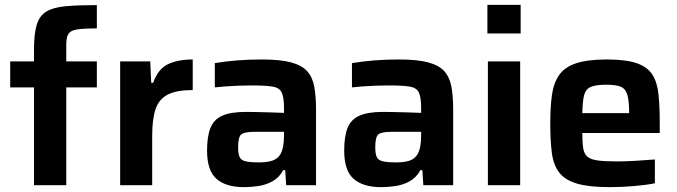

<svg xmlns="http://www.w3.org/2000/svg" viewBox="-20 -763 2791 791"><path d="M120 0V-403H22V-510H120V-557Q120 -624 131.5 -661.5Q143 -699 172 -716Q201 -733 251.5 -737.5Q302 -742 379 -742V-646Q323 -646 296.5 -641.5Q270 -637 261.5 -623Q253 -609 253 -578V-510H379V-403H253V0Z M475 0V-510H599L603 -422H611Q631 -479 672 -498.5Q713 -518 774 -518V-392Q709 -392 672.5 -374Q636 -356 621.5 -315Q607 -274 607 -204V0Z M985 8Q911 8 872 -26Q833 -60 833 -143Q833 -201 847 -236Q861 -271 896 -286.5Q931 -302 993 -302Q1006 -302 1033.5 -301.5Q1061 -301 1092.5 -300Q1124 -299 1150 -298V-318Q1150 -362 1140.5 -382Q1131 -402 1102 -406.5Q1073 -411 1015 -411Q993 -411 964 -410Q935 -409 908 -407Q881 -405 865 -403V-503Q955 -518 1059 -518Q1134 -518 1179 -506Q1224 -494 1246 -469Q1268 -444 1275 -404.5Q1282 -365 1282 -312V0H1159L1155 -62H1147Q1130 -31 1102.5 -16Q1075 -1 1044 3.5Q1013 8 985 8ZM1048 -94Q1080 -94 1101.5 -101Q1123 -108 1135 -127Q1150 -153 1150 -205V-220H1029Q986 -220 973.5 -209Q961 -198 961 -156Q961 -130 967 -116.5Q973 -103 991.5 -98.5Q1010 -94 1048 -94Z M1550 8Q1476 8 1437 -26Q1398 -60 1398 -143Q1398 -201 1412 -236Q1426 -271 1461 -286.5Q1496 -302 1558 -302Q1571 -302 1598.5 -301.5Q1626 -301 1657.5 -300Q1689 -299 1715 -298V-318Q1715 -362 1705.5 -382Q1696 -402 1667 -406.5Q1638 -411 1580 -411Q1558 -411 1529 -410Q1500 -409 1473 -407Q1446 -405 1430 -403V-503Q1520 -518 1624 -518Q1699 -518 1744 -506Q1789 -494 1811 -469Q1833 -444 1840 -404.5Q1847 -365 1847 -312V0H1724L1720 -62H1712Q1695 -31 1667.5 -16Q1640 -1 1609 3.5Q1578 8 1550 8ZM1613 -94Q1645 -94 1666.5 -101Q1688 -108 1700 -127Q1715 -153 1715 -205V-220H1594Q1551 -220 1538.5 -209Q1526 -198 1526 -156Q1526 -130 1532 -116.5Q1538 -103 1556.5 -98.5Q1575 -94 1613 -94Z M1988 -625V-743H2125V-625ZM1990 0V-510H2123V0Z M2492 8Q2407 8 2357.5 -6.5Q2308 -21 2284 -52Q2260 -83 2253.5 -133Q2247 -183 2247 -254Q2247 -323 2254 -372.5Q2261 -422 2284 -454.5Q2307 -487 2354 -502.5Q2401 -518 2480 -518Q2559 -518 2603.5 -502.5Q2648 -487 2668 -455Q2688 -423 2693 -373Q2698 -323 2698 -254V-215H2379Q2379 -177 2382.5 -153.5Q2386 -130 2399.5 -118Q2413 -106 2442 -102Q2471 -98 2523 -98Q2554 -98 2598 -100.5Q2642 -103 2678 -106V-8Q2645 -1 2592.5 3.5Q2540 8 2492 8ZM2379 -297H2572Q2572 -349 2564 -374Q2556 -399 2535.5 -406.5Q2515 -414 2478 -414Q2435 -414 2414 -405Q2393 -396 2386.5 -371Q2380 -346 2379 -297Z"/></svg>

Font: Saira SemiBold
Style: Regular
Weight: 600
Designer: Hector Gatti with collaboration of the Omnibus-Type team
Foundry: Omnibus-Type
Version: Version 1.100; ttfautohint (v1.8.3)